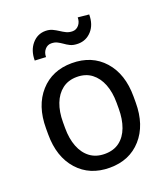

<svg xmlns="http://www.w3.org/2000/svg" viewBox="-137 -838 827 945"><g transform="rotate(-20 276.5 -365.0)"><path d="M438 -733.9Q438 -680.7 409.2 -648.9Q380.4 -617.2 338.4 -617.2Q313.5 -617.2 297.6 -625Q281.7 -632.8 268.6 -642.6Q256.8 -650.9 243.9 -657.5Q231 -664.1 212.9 -664.1Q193.4 -664.1 179.9 -648.4Q166.5 -632.8 166.5 -609.4L108.4 -612.3Q108.4 -665 136.7 -698.2Q165 -731.4 207 -731.4Q227.5 -731.4 243.4 -723.9Q259.3 -716.3 273.4 -707Q287.1 -697.8 301.3 -690.9Q315.4 -684.1 333.5 -684.1Q353 -684.1 366.5 -700Q379.9 -715.8 379.9 -739.7ZM46.4 -279.8Q46.4 -397.9 109.1 -468Q171.9 -538.1 274.9 -538.1Q379.9 -538.1 442.4 -468Q504.9 -397.9 504.9 -279.8V-248.5Q504.9 -130.4 442.4 -60.3Q379.9 9.8 276.4 9.8Q171.9 9.8 109.1 -60.3Q46.4 -130.4 46.4 -248.5ZM135.3 -248.5Q135.3 -193.4 151.6 -151.4Q168 -109.4 199.5 -85.9Q231 -62.5 276.4 -62.5Q322.8 -62.5 353.8 -85.9Q384.8 -109.4 400.4 -151.4Q416 -193.4 416 -248.5V-279.8Q416 -334.5 399.7 -376.2Q383.3 -418 352.1 -441.9Q320.8 -465.8 274.9 -465.8Q230 -465.8 198.7 -441.9Q167.5 -418 151.4 -376.2Q135.3 -334.5 135.3 -279.8Z"/></g></svg>

Font: Robert Sans Medium
Style: Regular
Weight: 500
Designer: Christian Robertson (extended by Adam Twardoch)
Foundry: Google
Version: Version 12.135;April 2, 2019;FontCreator 11.5.0.2425 64-bit;